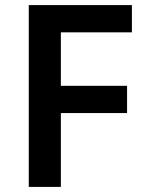

<svg xmlns="http://www.w3.org/2000/svg" viewBox="-20 -800 578 754"><path d="M219 -66V-356H479V-463H219V-673H498V-780H93V-66Z"/></svg>

Font: Noto Sans Malayalam UI SemiBold
Style: Regular
Weight: 600
Designer: Jelle Bosma - Monotype Design Team
Foundry: Monotype Imaging Inc.
Version: Version 2.104